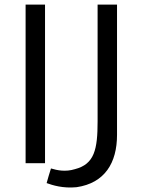

<svg xmlns="http://www.w3.org/2000/svg" viewBox="-20 -712 630 840"><path d="M492 -122C492 1 438 89 315 107C255 113 209 98 184 89C190 68 196 46 203 25C230 33 266 41 308 28C393 6 407 -58 407 -181V-692H492ZM177 2H92V-692H177Z"/></svg>

Font: Repo Regular
Style: Regular
Weight: 400
Designer: Stefan Peev
Foundry: Context Ltd
Version: Version 1.502